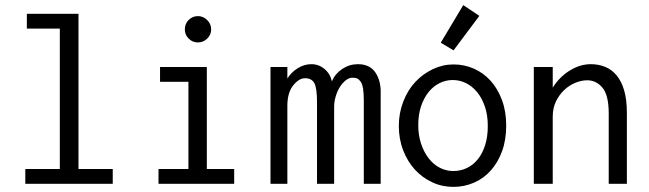

<svg xmlns="http://www.w3.org/2000/svg" viewBox="-20 -719 2540 751"><path d="M85 -665H287V-58H421V0H79V-58H214V-607H85Z M606 -457H789V-58H896V0H600V-58H717V-399H606ZM718 -641Q733 -656 754 -656Q775 -656 790.5 -640.5Q806 -625 806 -604Q806 -583 790.5 -568Q775 -553 754 -553Q733 -553 718 -568Q703 -583 703 -604Q703 -626 718 -641Z M1038 0V-457H1104V-412Q1120 -437 1145 -452.5Q1170 -468 1198 -468Q1227 -468 1249.5 -449Q1272 -430 1278 -401Q1291 -431 1319 -449.5Q1347 -468 1380 -468Q1427 -468 1449 -434.5Q1471 -401 1469 -351V0H1403V-324Q1403 -355 1400 -373Q1397 -391 1390 -400.5Q1383 -410 1376 -412.5Q1369 -415 1358 -415Q1345 -415 1332 -404.5Q1319 -394 1309 -378Q1299 -362 1293 -341.5Q1287 -321 1287 -302V0H1220V-318Q1220 -375 1209.5 -394Q1199 -413 1173 -413Q1149 -413 1126.5 -384.5Q1104 -356 1104 -305V0Z M1754 -467Q1796 -467 1833.5 -450.5Q1871 -434 1899 -403Q1927 -372 1943.5 -327.5Q1960 -283 1960 -228Q1960 -172 1944 -128Q1928 -84 1900 -52.5Q1872 -21 1834 -4.5Q1796 12 1753 12Q1709 12 1670.5 -6Q1632 -24 1603 -55.5Q1574 -87 1557 -131Q1540 -175 1540 -226Q1540 -277 1557.5 -322Q1575 -367 1604.5 -398.5Q1634 -430 1673 -448.5Q1712 -467 1754 -467ZM1888 -226Q1888 -269 1876.5 -302.5Q1865 -336 1846 -359Q1827 -382 1802.5 -394Q1778 -406 1751 -406Q1724 -406 1699.5 -394Q1675 -382 1656.5 -359Q1638 -336 1627 -303.5Q1616 -271 1616 -230Q1616 -190 1627 -157Q1638 -124 1656.5 -100Q1675 -76 1700 -63Q1725 -50 1753 -50Q1781 -50 1805.5 -61.5Q1830 -73 1848.5 -95.5Q1867 -118 1877.5 -151Q1888 -184 1888 -226ZM1792 -699 1855 -657 1754 -522 1704 -552Z M2068 0V-457H2142V-376Q2168 -418 2208.5 -443Q2249 -468 2291 -468Q2321 -468 2347 -457.5Q2373 -447 2392 -424Q2411 -401 2421.5 -365Q2432 -329 2432 -277V0H2361V-275Q2361 -347 2336.5 -376Q2312 -405 2277 -405Q2254 -405 2230 -395Q2206 -385 2186.5 -366.5Q2167 -348 2154.5 -322Q2142 -296 2142 -263V0Z"/></svg>

Font: Inconsolata
Style: Regular
Weight: 400
Designer: Raph Levien, Kirill Tkachev
Foundry: Cyreal
Version: Version 1.013